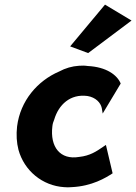

<svg xmlns="http://www.w3.org/2000/svg" viewBox="-20 -789 590 832"><path d="M284 -588 362 -559 550 -700 435 -769ZM421 -321 425 -297 503 -427C488 -464 441 -499 360 -503C348 -505 334 -505 322 -504C292 -502 264 -494 236 -479C143 -439 68 -353 54 -241C50 -205 52 -171 60 -140C85 -49 164 16 258 22C268 23 280 23 290 22C379 18 439 -19 468 -38L439 -161L427 -153C398 -133 370 -114 323 -109C241 -95 196 -152 207 -242C208 -252 211 -262 215 -271C234 -335 284 -383 359 -373C395 -367 416 -344 421 -321Z"/></svg>

Font: Bluebird
Style: SfBdNrwObl
Weight: 700
Designer: Jasper
Foundry: Cannot Into Space Fonts
Version: Version 0.98